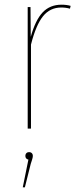

<svg xmlns="http://www.w3.org/2000/svg" viewBox="-20 -548 337 818"><path d="M281 -523 278 -511Q261 -516 241 -516Q193 -516 163 -478.5Q133 -441 112 -358V0H98V-518H110L111 -391Q131 -463 162 -495.5Q193 -528 242 -528Q264 -528 281 -523ZM120 116Q120 122 116.5 133Q113 144 111 150L86 250H77L101 132Q88 129 88 116Q88 109 92.5 104.5Q97 100 104 100Q111 100 115.5 104.5Q120 109 120 116Z"/></svg>

Font: Fira Sans Compressed Hair
Style: Regular
Weight: 100
Width: 1
Designer: bBox Type GmbH & Carrois Corporate GbR & Edenspiekermann AG
Foundry: bBox Type GmbH & Carrois Corporate GbR & Edenspiekermann AG
Version: Version 4.301